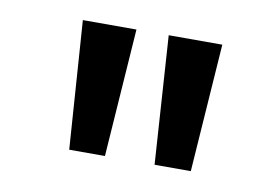

<svg xmlns="http://www.w3.org/2000/svg" viewBox="-42 -790 546 381"><g transform="rotate(10 231.0 -600.0)"><path d="M116 -471H188L206 -729H98ZM288 -471H361L379 -729H271Z"/></g></svg>

Font: Noto Sans Devanagari ExtraCondensed Medium
Style: Regular
Weight: 500
Width: 2
Designer: Jelle Bosma - Monotype Design Team
Foundry: Monotype Imaging Inc.
Version: Version 2.004